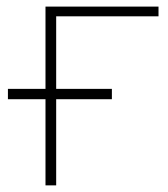

<svg xmlns="http://www.w3.org/2000/svg" viewBox="-20 -559 508 579"><path d="M117.2 -259.8H3.9V-291H117.2V-539.1H458V-509.8H149.4V-291H317.4V-259.8H149.4V0H117.2Z"/></svg>

Font: Min Sans VF VF
Style: Regular
Weight: 400
Designer: Jinseong-Kim, NotoSansCJK, Nunito
Foundry: Jinseong-Kim
Version: Version 1.420;Glyphs 3.1.2 (3151)